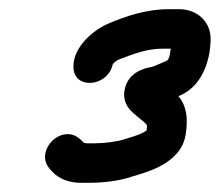

<svg xmlns="http://www.w3.org/2000/svg" viewBox="-20 -673 479 418"><path d="M299.2 -388.9C293.7 -385 284.1 -380.3 272.8 -376.7L250.2 -369.6C234.5 -364.6 207.3 -361 185.2 -361H169.2C166.8 -361 163.7 -361.7 162.3 -362.4C153.4 -372 142.6 -381 127.8 -381C102.5 -381 82 -359.6 78.5 -337.5C75.8 -320.8 84.2 -309 93.4 -299.7C106.9 -284.4 129.9 -275 155.6 -275H171.6C203.6 -275 237.4 -278.5 267 -288.4C292 -296.8 373.7 -313.7 384.2 -380C390.3 -418.4 385 -443.8 368.6 -463.6L375.1 -466.6C418.8 -486.9 437.4 -538.7 438.5 -584.9C440.1 -624.7 410.5 -653 369.4 -653H347.4C296.9 -653 253.2 -637.1 218.6 -622.9C182.9 -608.2 139.6 -570.9 139.9 -528.2C139.2 -477 215 -482.6 225.7 -533.8C230.9 -538.3 232.8 -541.3 240.2 -544C272.5 -556.1 299.6 -567 333.8 -567H351.7C351.6 -566.3 351.3 -563.9 351 -562C349.5 -552.2 348.9 -547 344.4 -541.5C334.5 -537.2 319.1 -530 312 -527.8C305.6 -525.9 264.2 -522 252.9 -483.9C241.8 -446.7 268.9 -428.1 275.5 -422.3C289.6 -409.7 300.9 -403.4 300 -398C299.5 -394.9 299.5 -391.6 299.2 -388.9Z"/></svg>

Font: CiSf OpenHand
Style: BlakObl
Weight: 400
Foundry: Cannot Into Space Fonts
Version: Version 0.7892